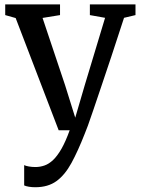

<svg xmlns="http://www.w3.org/2000/svg" viewBox="-20 -574 620 846"><path d="M135.5 251Q120.5 251 107.2 248.8Q94 246.5 86.5 243V153.5Q93 157 107 159.5Q121 162 136 162Q156.5 162 176 155.2Q195.5 148.5 214 131Q232.5 113.5 250.8 81.8Q269 50 287 0H238.5L49 -494.5L3 -507.5V-554.5H244.5V-507.5L167.5 -495L266.5 -199.5L311.5 -55.5L354 -200.5L443 -495.5L376 -507.5V-554.5H577V-507.5L526.5 -495.5Q496 -401.5 470.8 -325.5Q445.5 -249.5 425.5 -190.5Q405.5 -131.5 391.2 -89.2Q377 -47 367.5 -21Q358 5 353.5 15Q323.5 91.5 294.8 144.2Q266 197 228.8 224Q191.5 251 135.5 251Z"/></svg>

Font: Merriweather 20pt
Style: Regular
Weight: 400
Version: Version 2.100